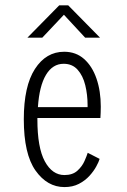

<svg xmlns="http://www.w3.org/2000/svg" viewBox="-20 -712 490 742"><path d="M229 11Q162.5 11 117.2 -53Q72 -117 72 -251Q72 -379 115 -445.5Q158 -512 228 -512Q273.5 -512 305 -484Q336.5 -456 353 -408Q369.5 -360 369.5 -300Q369.5 -287 369 -275.8Q368.5 -264.5 368 -256H124.5Q124.5 -253.5 124.5 -250.5Q124.5 -141.5 153.2 -88.5Q182 -35.5 229 -35.5Q260.5 -35.5 279 -52.2Q297.5 -69 306.5 -89.5Q315.5 -110 319 -121.5L365 -98Q362 -87 352.2 -69Q342.5 -51 325.8 -32.5Q309 -14 285 -1.5Q261 11 229 11ZM226 -465.5Q183.5 -465.5 157.8 -422.8Q132 -380 126.5 -298H318.5V-305.5Q318.5 -346 309.5 -382.8Q300.5 -419.5 280 -442.5Q259.5 -465.5 226 -465.5ZM86 -566.5 209 -691.5H243.5L366.5 -566.5H309L227 -655L143.5 -566.5Z"/></svg>

Font: Trispace Condensed ExtraLight
Style: Regular
Weight: 200
Width: 3
Designer: Tyler Finck
Foundry: Etcetera Type Company
Version: Version 1.210; ttfautohint (v1.8.3)